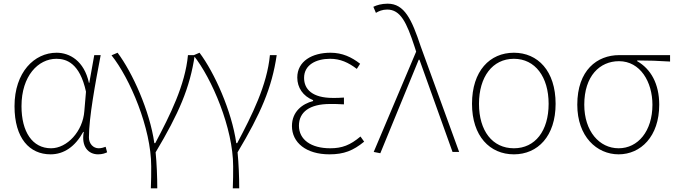

<svg xmlns="http://www.w3.org/2000/svg" viewBox="-20 -827 3680 1045"><path d="M255 13C328 13 389 -29 433 -109H436C421 -29 461 13 514 13C537 13 552 7 563 2L555 -28C545 -24 530 -20 517 -20C488 -20 464 -44 464 -79C464 -188 499 -375 528 -527H493L466 -376H464C438 -496 359 -540 288 -540C167 -540 59 -434 59 -249C59 -74 141 13 255 13ZM258 -20C156 -20 97 -110 97 -249C97 -414 188 -507 287 -507C340 -507 414 -485 448 -328L439 -222C431 -112 345 -20 258 -20Z M801 198H836C836 136 833 62 827 2C953 -209 1014 -349 1040 -527H1003C988 -364 905 -199 825 -48H820C795 -224 701 -432 620 -540L587 -526C687 -401 803 -129 803 78C803 125 803 147 801 198Z M1247 198H1282C1282 136 1279 62 1273 2C1399 -209 1460 -349 1486 -527H1449C1434 -364 1351 -199 1271 -48H1266C1241 -224 1147 -432 1066 -540L1033 -526C1133 -401 1249 -129 1249 78C1249 125 1249 147 1247 198Z M1773 13C1852 13 1902 -7 1962 -56L1942 -84C1886 -37 1842 -20 1777 -20C1673 -20 1607 -67 1607 -143C1607 -217 1665 -261 1776 -261C1801 -261 1821 -261 1852 -259V-296C1825 -294 1812 -294 1792 -294C1680 -294 1635 -341 1635 -403C1635 -474 1700 -507 1777 -507C1832 -507 1876 -487 1922 -452L1940 -480C1894 -516 1843 -540 1779 -540C1679 -540 1598 -494 1598 -405C1598 -350 1629 -304 1684 -282V-277C1626 -262 1569 -220 1569 -141C1569 -51 1646 13 1773 13Z M2050 7 2259 -502H2263L2443 0H2479L2270 -574C2221 -722 2181 -807 2090 -807C2057 -807 2030 -799 2012 -790L2026 -757C2041 -766 2061 -775 2087 -775C2160 -775 2193 -705 2236 -574L2245 -546L2014 0Z M2777 13C2907 13 3004 -86 3004 -262C3004 -441 2907 -540 2777 -540C2646 -540 2549 -441 2549 -262C2549 -86 2646 13 2777 13ZM2777 -20C2660 -20 2587 -115 2587 -262C2587 -408 2660 -507 2777 -507C2893 -507 2966 -408 2966 -262C2966 -115 2893 -20 2777 -20Z M3347 13C3467 13 3568 -84 3568 -257C3568 -371 3522 -452 3448 -494V-498C3509 -498 3566 -496 3627 -492V-527H3350C3230 -527 3122 -445 3122 -257C3122 -84 3228 13 3347 13ZM3347 -20C3242 -20 3160 -113 3160 -257C3160 -413 3244 -494 3349 -494C3465 -494 3531 -381 3531 -257C3531 -113 3452 -20 3347 -20Z"/></svg>

Font: Source Han Sans CN ExtraLight
Style: Regular
Weight: 250
Designer: Ryoko NISHIZUKA (kana & ideographs); Paul D. Hunt (Latin, Greek & Cyrillic); Wenlong ZHANG (bopomofo); Sandoll Communica
Foundry: Adobe Systems Incorporated
Version: Version 1.004;PS 1.004;hotconv 16.6.51;makeotf.lib2.5.65220